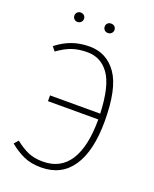

<svg xmlns="http://www.w3.org/2000/svg" viewBox="-157 -937 833 1036"><g transform="rotate(20 259.5 -419.5)"><path d="M446 -341Q446 -171 385 -80.5Q324 10 207 10Q149 10 107 -9Q65 -28 25 -61L46 -85Q85 -54 120.5 -38.5Q156 -23 206 -23Q307 -23 358.5 -103Q410 -183 410 -339H121V-372H409Q403 -528 356.5 -594Q310 -660 232 -660Q183 -660 145.5 -647.5Q108 -635 63 -603L44 -627Q86 -660 131.5 -676.5Q177 -693 233 -693Q331 -693 388.5 -611Q446 -529 446 -341ZM152 -822Q152 -811 144 -803Q136 -795 124 -795Q112 -795 104.5 -803Q97 -811 97 -822Q97 -833 104.5 -841Q112 -849 124 -849Q136 -849 144 -841.5Q152 -834 152 -822ZM327 -822Q327 -811 319 -803Q311 -795 299 -795Q286 -795 278.5 -803Q271 -811 271 -822Q271 -834 278.5 -841.5Q286 -849 299 -849Q311 -849 319 -841.5Q327 -834 327 -822Z"/></g></svg>

Font: FiraGO UltraLight
Style: Regular
Weight: 200
Designer: bBox Type
Foundry: bBox Type GmbH
Version: Version 1.001